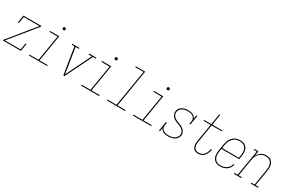

<svg xmlns="http://www.w3.org/2000/svg" viewBox="122 -1963 4756 3198"><g transform="rotate(30 2500.0 -363.5)"><path d="M21 0 24 -18 427 -512H126L105 -385H85L109 -530H454L451 -512L48 -18H350L371 -145H390L366 0Z M521 0V-18H694L776 -512H619V-530H798L714 -18H871V0ZM806 -654Q800 -654 794 -656Q788 -658 784.5 -663Q781 -668 780 -674Q779 -680 780 -686Q781 -691 783.5 -695Q786 -699 789.5 -701.5Q793 -704 797.5 -705.5Q802 -707 806 -707Q813 -707 818.5 -704.5Q824 -702 827.5 -697Q831 -692 832 -686Q833 -680 832 -674Q832 -669 829.5 -665Q827 -661 823 -658.5Q819 -656 815 -655Q811 -654 806 -654Z M1182 0 1100 -512H1047V-530H1187V-512H1122L1175 -177Q1181 -139 1187 -102Q1193 -65 1198 -28Q1216 -65 1234 -102Q1252 -139 1270 -177L1435 -512H1372V-530H1512V-512H1457L1205 0Z M1521 0V-18H1694L1776 -512H1619V-530H1798L1714 -18H1871V0ZM1806 -654Q1800 -654 1794 -656Q1788 -658 1784.5 -663Q1781 -668 1780 -674Q1779 -680 1780 -686Q1781 -691 1783.5 -695Q1786 -699 1789.5 -701.5Q1793 -704 1797.5 -705.5Q1802 -707 1806 -707Q1813 -707 1818.5 -704.5Q1824 -702 1827.5 -697Q1831 -692 1832 -686Q1833 -680 1832 -674Q1832 -669 1829.5 -665Q1827 -661 1823 -658.5Q1819 -656 1815 -655Q1811 -654 1806 -654Z M2021 0V-18H2194L2310 -717H2153V-735H2332L2214 -18H2371V0Z M2521 0V-18H2694L2776 -512H2619V-530H2798L2714 -18H2871V0ZM2806 -654Q2800 -654 2794 -656Q2788 -658 2784.5 -663Q2781 -668 2780 -674Q2779 -680 2780 -686Q2781 -691 2783.5 -695Q2786 -699 2789.5 -701.5Q2793 -704 2797.5 -705.5Q2802 -707 2806 -707Q2813 -707 2818.5 -704.5Q2824 -702 2827.5 -697Q2831 -692 2832 -686Q2833 -680 2832 -674Q2832 -669 2829.5 -665Q2827 -661 2823 -658.5Q2819 -656 2815 -655Q2811 -654 2806 -654Z M3195 8Q3173 8 3150.5 5Q3128 2 3108.5 -7Q3089 -16 3074 -31.5Q3059 -47 3052 -67L3041 0H3021L3051 -181H3071L3063 -136Q3060 -117 3061.5 -98.5Q3063 -80 3071.5 -64.5Q3080 -49 3093.5 -38Q3107 -27 3124 -21Q3141 -15 3159 -12.5Q3177 -10 3196 -10Q3222 -10 3248.5 -14Q3275 -18 3299.5 -30.5Q3324 -43 3342.5 -65Q3361 -87 3365 -113Q3369 -136 3362 -158Q3355 -180 3340.5 -196.5Q3326 -213 3307 -224.5Q3288 -236 3267 -244.5Q3246 -253 3225 -260.5Q3204 -268 3184 -278Q3164 -288 3147 -302Q3130 -316 3118 -334.5Q3106 -353 3100.5 -375Q3095 -397 3099 -421Q3102 -440 3111 -457.5Q3120 -475 3134 -489Q3148 -503 3165.5 -513Q3183 -523 3201.5 -528.5Q3220 -534 3238.5 -536Q3257 -538 3276 -538Q3298 -538 3321 -534.5Q3344 -531 3364 -522Q3384 -513 3400 -498Q3416 -483 3423 -462L3434 -530H3454L3424 -349H3404L3412 -394Q3415 -413 3413.5 -431.5Q3412 -450 3403.5 -465Q3395 -480 3381.5 -491Q3368 -502 3351.5 -508.5Q3335 -515 3316.5 -517.5Q3298 -520 3280 -520Q3280 -520 3280 -520Q3280 -520 3279 -520Q3254 -520 3228.5 -515.5Q3203 -511 3179.5 -498.5Q3156 -486 3139 -464.5Q3122 -443 3118 -418Q3114 -394 3121 -372.5Q3128 -351 3142.5 -334Q3157 -317 3176 -305.5Q3195 -294 3215.5 -285.5Q3236 -277 3257.5 -270Q3279 -263 3298.5 -252.5Q3318 -242 3335.5 -228.5Q3353 -215 3365 -196.5Q3377 -178 3383 -155.5Q3389 -133 3385 -110Q3380 -80 3359.5 -55Q3339 -30 3311.5 -16Q3284 -2 3254.5 3Q3225 8 3196 8Z M3774 8Q3752 8 3732 2.5Q3712 -3 3696.5 -16Q3681 -29 3672.5 -47.5Q3664 -66 3660 -87Q3656 -108 3657.5 -129.5Q3659 -151 3662 -173L3719 -512H3584V-530H3722L3756 -735H3775L3741 -530H3934V-512H3738L3682 -170Q3679 -151 3677.5 -132Q3676 -113 3679 -94.5Q3682 -76 3689.5 -60Q3697 -44 3710 -32Q3723 -20 3740.5 -15Q3758 -10 3777 -10Q3795 -10 3813.5 -14.5Q3832 -19 3848.5 -29.5Q3865 -40 3878 -55Q3891 -70 3900 -87Q3909 -104 3915 -122Q3921 -140 3924 -158Q3924 -160 3924.5 -162Q3925 -164 3925 -166H3944Q3944 -164 3944 -162Q3944 -160 3943 -157Q3940 -136 3933 -116Q3926 -96 3915.5 -77Q3905 -58 3890 -41Q3875 -24 3856 -12.5Q3837 -1 3816 3.5Q3795 8 3774 8Z M4197 8Q4170 8 4144 1.5Q4118 -5 4098 -20.5Q4078 -36 4065.5 -58.5Q4053 -81 4047.5 -106Q4042 -131 4043 -158.5Q4044 -186 4048 -213L4070 -343Q4074 -368 4082 -393Q4090 -418 4103.5 -441Q4117 -464 4136.5 -483Q4156 -502 4179.5 -515Q4203 -528 4229 -533Q4255 -538 4280 -538Q4307 -538 4332.5 -531.5Q4358 -525 4378 -509.5Q4398 -494 4410.5 -471.5Q4423 -449 4428 -423.5Q4433 -398 4432 -371Q4431 -344 4427 -317L4417 -256H4075L4068 -210Q4064 -186 4062.5 -161.5Q4061 -137 4065.5 -114.5Q4070 -92 4081 -71.5Q4092 -51 4109.5 -36.5Q4127 -22 4150 -16Q4173 -10 4197 -10Q4226 -10 4254.5 -16.5Q4283 -23 4308.5 -40Q4334 -57 4351.5 -82.5Q4369 -108 4375 -136H4395Q4388 -104 4369 -75Q4350 -46 4322 -26.5Q4294 -7 4261.5 0.5Q4229 8 4197 8ZM4400 -274 4408 -320Q4412 -344 4413 -368.5Q4414 -393 4409.5 -415.5Q4405 -438 4394.5 -458.5Q4384 -479 4366.5 -493.5Q4349 -508 4326 -514Q4303 -520 4279 -520Q4256 -520 4232.5 -515Q4209 -510 4188 -498.5Q4167 -487 4149.5 -469Q4132 -451 4119.5 -430Q4107 -409 4100 -386Q4093 -363 4089 -340L4078 -274Z M4463 0V-18H4524L4606 -512H4547V-530H4629L4612 -432Q4624 -455 4642 -476Q4660 -497 4682.5 -511.5Q4705 -526 4730.5 -532Q4756 -538 4781 -538Q4807 -538 4832 -531Q4857 -524 4876 -508Q4895 -492 4906 -469Q4917 -446 4921.5 -421Q4926 -396 4924.5 -369.5Q4923 -343 4919 -317L4869 -18H4928V0H4788V-18H4850L4900 -320Q4903 -343 4904.5 -367Q4906 -391 4902.5 -413.5Q4899 -436 4889.5 -456.5Q4880 -477 4863.5 -492Q4847 -507 4825 -513.5Q4803 -520 4779 -520Q4757 -520 4734 -515Q4711 -510 4690.5 -497.5Q4670 -485 4653.5 -467Q4637 -449 4625.5 -428.5Q4614 -408 4607.5 -386Q4601 -364 4597 -341L4544 -18H4603V0Z"/></g></svg>

Font: Iosevka Slab Thin Oblique
Style: Regular
Weight: 100
Italic angle: -9°
Monospace: yes
Designer: Belleve Invis
Foundry: Belleve Invis
Version: Version 11.1.0; ttfautohint (v1.8.3)